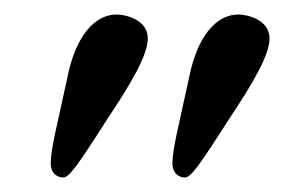

<svg xmlns="http://www.w3.org/2000/svg" viewBox="-20 -583 425 265"><path d="M141 -563C110 -563 84 -532 73 -476C59 -411 50 -377 50 -358C50 -341 62 -338 67 -338C75 -338 85 -351 129 -420C161 -468 184 -507 184 -530C184 -556 153 -563 141 -563ZM309 -563C278 -563 252 -532 241 -476C227 -411 218 -377 218 -358C218 -341 230 -338 235 -338C243 -338 253 -351 297 -420C329 -468 352 -507 352 -530C352 -556 321 -563 309 -563Z"/></svg>

Font: Libertinus Serif Semibold
Style: Regular
Weight: 600
Designer: Philipp H. Poll, Khaled Hosny
Foundry: Caleb Maclennan
Version: Version 7.050;RELEASE